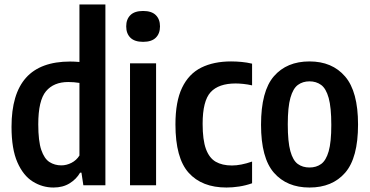

<svg xmlns="http://www.w3.org/2000/svg" viewBox="-20 -828 1652 858"><path d="M219 10Q169.5 10 126.8 -16.5Q84 -43 57.8 -102.5Q31.5 -162 31.5 -261.5Q31.5 -408 96.2 -480.5Q161 -553 293.5 -553Q313 -553 335 -551V-808H451V0H352.5L344 -56.5H338Q321.5 -27.5 291.2 -8.8Q261 10 219 10ZM254 -89Q277 -89 299.2 -100.2Q321.5 -111.5 335 -133V-457.5Q310 -461.5 285 -461.5Q220 -461.5 185.5 -420.2Q151 -379 151 -272.5Q151 -197.5 164.5 -158Q178 -118.5 201.2 -103.8Q224.5 -89 254 -89Z M561 0V-545H677.5V0ZM619.5 -641Q581.5 -641 562.8 -659.5Q544 -678 544 -710Q544 -742 562.8 -760.5Q581.5 -779 619.5 -779Q657.5 -779 676.2 -760.5Q695 -742 695 -710Q695 -678 676.2 -659.5Q657.5 -641 619.5 -641Z M992 10Q882.5 10 823.2 -55.8Q764 -121.5 764 -272Q764 -374.5 793.8 -436.2Q823.5 -498 879.2 -525.8Q935 -553.5 1012.5 -553.5Q1036 -553.5 1059.8 -551.2Q1083.5 -549 1106.5 -543.5V-446.5Q1087 -451 1067.5 -453Q1048 -455 1033 -455Q957 -455 921.2 -416Q885.5 -377 885.5 -274.5Q885.5 -203 900.2 -162.5Q915 -122 944 -105.2Q973 -88.5 1016.5 -88.5Q1056 -88.5 1106.5 -106V-9Q1078 1 1048.8 5.5Q1019.5 10 992 10Z M1363 10Q1262 10 1204.2 -56Q1146.5 -122 1146.5 -270.5Q1146.5 -421 1204 -487.2Q1261.5 -553.5 1363 -553.5Q1464.5 -553.5 1522.2 -486.2Q1580 -419 1580 -271.5Q1580 -122.5 1522.5 -56.2Q1465 10 1363 10ZM1363 -79.5Q1393.5 -79.5 1415.2 -95.2Q1437 -111 1448.8 -152Q1460.5 -193 1460.5 -269.5Q1460.5 -348 1448.8 -390.2Q1437 -432.5 1415 -448.5Q1393 -464.5 1363 -464.5Q1333 -464.5 1311.2 -448.5Q1289.5 -432.5 1277.8 -391Q1266 -349.5 1266 -272.5Q1266 -194.5 1277.5 -152.8Q1289 -111 1310.8 -95.2Q1332.5 -79.5 1363 -79.5Z"/></svg>

Font: Encode Sans Condensed SemiBold
Style: Regular
Weight: 600
Width: 3
Designer: Multiple Designers
Foundry: Impallari Type
Version: Version 3.000; ttfautohint (v1.8.3) -l 8 -r 50 -G 200 -x 14 